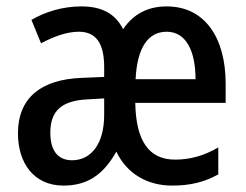

<svg xmlns="http://www.w3.org/2000/svg" viewBox="-20 -569 766 599"><path d="M500 -549C441 -549 396 -525 364 -478C340 -526 298 -549 234 -549C175 -549 121 -532 78 -507L108 -434C150 -456 189 -470 226 -470C278 -470 305 -436 305 -360V-329L234 -326C106 -321 36 -262 36 -153C36 -60 86 10 178 10C254 10 303 -25 343 -96C376 -26 441 10 517 10C574 10 618 -1 661 -25V-109C616 -83 573 -71 526 -71C445 -71 404 -129 402 -248H684V-308C684 -450 620 -549 500 -549ZM500 -470C561 -470 590 -409 590 -322H403C408 -422 443 -470 500 -470ZM253 -259 305 -262V-210C305 -120 264 -69 205 -69C163 -69 137 -96 137 -155C137 -222 171 -255 253 -259Z"/></svg>

Font: Noto Sans Devanagari Condensed Medium
Style: Regular
Weight: 500
Width: 3
Designer: Jelle Bosma - Monotype Design Team
Foundry: Monotype Imaging Inc.
Version: Version 2.004